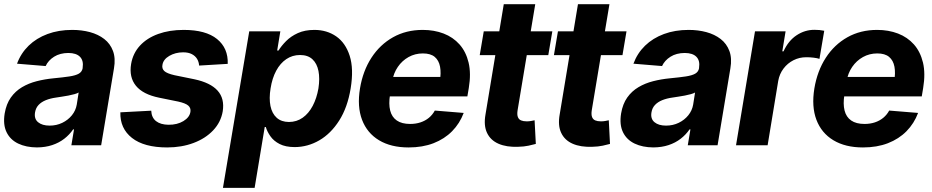

<svg xmlns="http://www.w3.org/2000/svg" viewBox="-24 -696 4464 920"><path d="M152.9 10.4Q101.2 10.1 63.1 -8.1Q25.1 -26.3 7.5 -62.5Q-10.2 -98.8 -1.6 -152.3Q6.2 -198 27.9 -228.7Q49.6 -259.3 81.5 -278.2Q113.5 -297.2 151.9 -306.9Q190.2 -316.7 231.4 -320.7Q279.3 -325.3 309 -329.8Q338.8 -334.4 353.9 -343.2Q368.9 -352 372.1 -369.3V-371.7Q377.1 -405.2 359.6 -423.5Q342.1 -441.9 303.5 -442.2Q263.3 -441.9 235.3 -424.3Q207.2 -406.6 194.7 -379.5L57.6 -390.8Q75.9 -440.6 113.2 -477Q150.6 -513.3 203.7 -533Q256.7 -552.7 322.1 -552.7Q367.5 -552.7 407 -542.1Q446.6 -531.4 475.5 -509.1Q504.4 -486.7 517.4 -451.7Q530.5 -416.7 522.1 -368.2L460.7 0H318L330.7 -76H326.4Q309 -50.5 283.9 -31.1Q258.8 -11.7 226.1 -0.8Q193.5 10.1 152.9 10.4ZM213.7 -94.1Q246.8 -94.1 274.5 -107.5Q302.1 -120.9 320.6 -143.7Q339 -166.5 343.8 -194.9L352.9 -252.7Q345.7 -248.4 332.6 -244.8Q319.5 -241.1 303.8 -238.1Q288 -235.1 272.4 -232.8Q256.8 -230.6 244.5 -228.5Q217.2 -224.7 195.8 -216.1Q174.3 -207.4 160.8 -193.1Q147.4 -178.8 143.9 -157.4Q138.8 -126.6 158.5 -110.4Q178.3 -94.1 213.7 -94.1Z M1067.2 -390 930.1 -381.8Q928.9 -399.7 920.2 -414Q911.4 -428.3 894.9 -436.8Q878.4 -445.3 853.3 -445.3Q816.1 -445.1 787.2 -428.2Q758.2 -411.2 754.3 -384.8Q751 -367.3 763.2 -355.7Q775.4 -344.1 811.7 -335.7L907.4 -316.2Q984.4 -299.9 1018.7 -261.7Q1052.9 -223.5 1043.2 -162.3Q1034.2 -110.2 997.3 -71.3Q960.4 -32.4 903.4 -11Q846.5 10.4 777.1 10.5Q666.2 10.4 608.4 -35.1Q550.6 -80.6 552.7 -157.8L700.6 -165.6Q702.2 -132.4 723.7 -115.6Q745.2 -98.8 782.8 -98.2Q825.2 -97.7 854.9 -115.8Q884.6 -133.9 888.5 -160.4Q891.2 -178.9 877.8 -190.3Q864.5 -201.7 829.5 -209.4L738.5 -227.9Q660.9 -243.7 627.3 -285Q593.7 -326.4 604.3 -389.8Q613 -440.9 646.7 -477.4Q680.5 -514 734.2 -533.3Q787.9 -552.7 856.1 -552.7Q962.2 -552.7 1016 -509Q1069.8 -465.2 1067.2 -390Z M1044.3 204.1 1170.3 -545.9H1319.3L1304.1 -453.7H1310.4Q1324.1 -476.1 1346.8 -499Q1369.4 -522 1403.1 -537.4Q1436.8 -552.7 1482.4 -552.7Q1542.2 -552.7 1587 -521.7Q1631.7 -490.6 1651.7 -428.3Q1671.6 -365.9 1656.2 -272.1Q1641.2 -181 1601.3 -118.3Q1561.4 -55.6 1505.9 -23.5Q1450.4 8.6 1387.9 8.8Q1344.1 8.6 1315.9 -5.9Q1287.6 -20.4 1272 -42.7Q1256.3 -64.9 1249.6 -87.5H1244.5L1196.1 204.1ZM1360.5 -111.5Q1397.9 -111.7 1426.5 -132.1Q1455.2 -152.4 1474.4 -188.8Q1493.6 -225.2 1501.8 -272.5Q1509.1 -319.8 1502 -355.8Q1494.9 -391.8 1473 -412.1Q1451.1 -432.4 1413.7 -432.4Q1377.1 -432.4 1347.9 -412.7Q1318.8 -393 1299.5 -357.2Q1280.2 -321.4 1272.5 -272.5Q1264.6 -224.1 1272 -188Q1279.5 -151.9 1301.8 -131.8Q1324.1 -111.7 1360.5 -111.5Z M1933.8 10.5Q1849.3 10.5 1792.1 -24Q1734.9 -58.5 1710.8 -122Q1686.7 -185.4 1701 -272.5Q1714.9 -356.2 1755.7 -419.2Q1796.5 -482.2 1859.3 -517.5Q1922.1 -552.7 2001.7 -552.7Q2056.4 -552.7 2101.7 -535.3Q2147 -517.9 2177.9 -483.1Q2208.9 -448.2 2221.3 -396.2Q2233.8 -344.1 2222.3 -274.4L2215.5 -234.2H1754.8L1770.2 -327.5H2157.9L2083.1 -304.3Q2090.3 -346.1 2084.6 -376.4Q2078.9 -406.7 2059 -423.4Q2039.1 -440 2002.3 -440Q1964.8 -440 1933.8 -422.7Q1902.8 -405.4 1882.4 -375.6Q1861.9 -345.9 1855.6 -307.8L1844.8 -241.8Q1837.8 -197.7 1845.6 -166.4Q1853.4 -135.2 1877.2 -118.7Q1901.1 -102.1 1941.3 -102.1Q1968.2 -102.1 1990.8 -109.6Q2013.5 -117.1 2031 -131.4Q2048.4 -145.8 2059.5 -166.2L2197.9 -154.9Q2179 -104.5 2142.4 -67.3Q2105.9 -30.2 2053.4 -9.8Q2000.9 10.5 1933.8 10.5Z M2622.6 -545.9 2603.2 -431.8H2274.7L2294 -545.9ZM2389.9 -675.8H2540.7L2456.2 -168Q2452.9 -147.2 2457.4 -135.4Q2461.9 -123.5 2472.8 -119.1Q2483.7 -114.6 2498.7 -114.6Q2509.7 -114.2 2520.7 -116.3Q2531.6 -118.5 2537.6 -119.7L2543.5 -6.4Q2530.5 -2.7 2508.8 2Q2487.2 6.7 2458.1 7.4Q2402.8 9.5 2364.6 -7.3Q2326.3 -24 2309.6 -59.5Q2292.9 -94.9 2302.4 -147.9Z M2978 -545.9 2958.7 -431.8H2630.2L2649.5 -545.9ZM2745.4 -675.8H2896.2L2811.6 -168Q2808.4 -147.2 2812.9 -135.4Q2817.4 -123.5 2828.3 -119.1Q2839.2 -114.6 2854.2 -114.6Q2865.1 -114.2 2876.1 -116.3Q2887.1 -118.5 2893.1 -119.7L2898.9 -6.4Q2885.9 -2.7 2864.3 2Q2842.7 6.7 2813.6 7.4Q2758.3 9.5 2720 -7.3Q2681.7 -24 2665 -59.5Q2648.3 -94.9 2657.9 -147.9Z M3106.5 10.4Q3054.8 10.1 3016.7 -8.1Q2978.7 -26.3 2961.1 -62.5Q2943.5 -98.8 2952.1 -152.3Q2959.8 -198 2981.5 -228.7Q3003.2 -259.3 3035.2 -278.2Q3067.1 -297.2 3105.5 -306.9Q3143.8 -316.7 3185.1 -320.7Q3232.9 -325.3 3262.6 -329.8Q3292.4 -334.4 3307.5 -343.2Q3322.6 -352 3325.7 -369.3V-371.7Q3330.8 -405.2 3313.2 -423.5Q3295.7 -441.9 3257.1 -442.2Q3216.9 -441.9 3188.9 -424.3Q3160.8 -406.6 3148.3 -379.5L3011.2 -390.8Q3029.5 -440.6 3066.8 -477Q3104.2 -513.3 3157.3 -533Q3210.4 -552.7 3275.7 -552.7Q3321.1 -552.7 3360.6 -542.1Q3400.2 -531.4 3429.1 -509.1Q3458 -486.7 3471 -451.7Q3484.1 -416.7 3475.7 -368.2L3414.4 0H3271.6L3284.3 -76H3280Q3262.6 -50.5 3237.5 -31.1Q3212.4 -11.7 3179.7 -0.8Q3147.1 10.1 3106.5 10.4ZM3167.3 -94.1Q3200.4 -94.1 3228.1 -107.5Q3255.8 -120.9 3274.2 -143.7Q3292.6 -166.5 3297.4 -194.9L3306.5 -252.7Q3299.3 -248.4 3286.2 -244.8Q3273.1 -241.1 3257.4 -238.1Q3241.6 -235.1 3226 -232.8Q3210.4 -230.6 3198.1 -228.5Q3170.8 -224.7 3149.4 -216.1Q3127.9 -207.4 3114.5 -193.1Q3101 -178.8 3097.6 -157.4Q3092.4 -126.6 3112.2 -110.4Q3131.9 -94.1 3167.3 -94.1Z M3502.8 0 3593.7 -545.9H3740.3L3724.5 -450H3730.4Q3753.6 -501.1 3793.3 -527.2Q3833 -553.3 3878.6 -553.1Q3890.1 -553.3 3902.6 -552.1Q3915 -550.8 3925.5 -548.6L3902.6 -413.9Q3892.6 -417.5 3874.2 -419.7Q3855.8 -421.9 3839.6 -421.7Q3806.7 -421.9 3778.2 -407.5Q3749.7 -393.1 3730.4 -367.5Q3711 -342 3705 -308.4L3654.2 0Z M4111 10.5Q4026.6 10.5 3969.3 -24Q3912.1 -58.5 3888 -122Q3864 -185.4 3878.2 -272.5Q3892.2 -356.2 3933 -419.2Q3973.7 -482.2 4036.5 -517.5Q4099.3 -552.7 4178.9 -552.7Q4233.7 -552.7 4279 -535.3Q4324.2 -517.9 4355.2 -483.1Q4386.1 -448.2 4398.6 -396.2Q4411 -344.1 4399.5 -274.4L4392.8 -234.2H3932L3947.5 -327.5H4335.2L4260.4 -304.3Q4267.6 -346.1 4261.9 -376.4Q4256.2 -406.7 4236.2 -423.4Q4216.3 -440 4179.6 -440Q4142.1 -440 4111.1 -422.7Q4080.1 -405.4 4059.6 -375.6Q4039.2 -345.9 4032.8 -307.8L4022.1 -241.8Q4015 -197.7 4022.9 -166.4Q4030.7 -135.2 4054.5 -118.7Q4078.3 -102.1 4118.6 -102.1Q4145.4 -102.1 4168.1 -109.6Q4190.7 -117.1 4208.2 -131.4Q4225.7 -145.8 4236.7 -166.2L4375.2 -154.9Q4356.2 -104.5 4319.7 -67.3Q4283.1 -30.2 4230.6 -9.8Q4178.1 10.5 4111 10.5Z"/></svg>

Font: Inter Tight
Style: Italic
Weight: 400
Italic angle: -9.39999°
Designer: Rasmus Andersson
Foundry: rsms
Version: Version 3.002